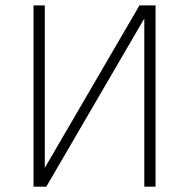

<svg xmlns="http://www.w3.org/2000/svg" viewBox="-20 -696 705 716"><path d="M105 0V-675.8H147V-69.8L500 -675.8H560.1V0H518.1V-627L152.8 0Z"/></svg>

Font: Clear Sans Thin
Style: Regular
Weight: 250
Foundry: Intel Corporation
Version: Version 1.00